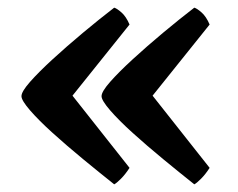

<svg xmlns="http://www.w3.org/2000/svg" viewBox="-20 -510 622 501"><path d="M278 -29Q239 -60 196.5 -95Q154 -130 117.5 -163Q81 -196 58.5 -222Q36 -248 36 -259Q36 -271 58.5 -296.5Q81 -322 117.5 -355.5Q154 -389 196.5 -424.5Q239 -460 278 -490Q285 -488 297 -477.5Q309 -467 318 -446L140 -224L141 -296L318 -72Q307 -55 295.5 -43.5Q284 -32 278 -29ZM487 -29Q448 -60 405.5 -95Q363 -130 326.5 -163Q290 -196 267.5 -222Q245 -248 245 -259Q245 -271 267.5 -296.5Q290 -322 326.5 -355.5Q363 -389 405.5 -424.5Q448 -460 487 -490Q494 -488 506 -477.5Q518 -467 527 -446L349 -224L350 -296L527 -72Q516 -55 504.5 -43.5Q493 -32 487 -29Z"/></svg>

Font: Texturina Medium 12pt
Style: Bold
Weight: 700
Version: Version 1.002